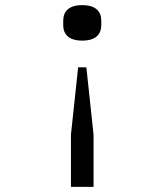

<svg xmlns="http://www.w3.org/2000/svg" viewBox="-20 -545 640 747"><path d="M344 182V-21L316 -283H284L256 -21V182ZM300 -387C354 -387 374 -413 374 -447V-465C374 -499 354 -525 300 -525C246 -525 226 -499 226 -465V-447C226 -413 246 -387 300 -387Z"/></svg>

Font: IBM Plex Mono
Style: Regular
Weight: 400
Monospace: yes
Designer: Mike Abbink, Paul van der Laan, Pieter van Rosmalen
Foundry: Bold Monday
Version: Version 2.004